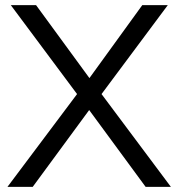

<svg xmlns="http://www.w3.org/2000/svg" viewBox="-20 -725 692 745"><path d="M9 0 279 -360 22 -705H120L327 -422L532 -705H631L374 -360L643 0H545L326 -298L107 0Z"/></svg>

Font: Mulish
Style: Regular
Weight: 400
Designer: Vernon Adams
Foundry: Vernon Adams
Version: Version 3.603; ttfautohint (v1.8.3)